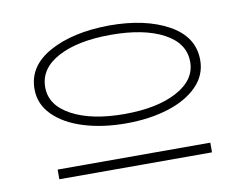

<svg xmlns="http://www.w3.org/2000/svg" viewBox="-55 -772 715 566"><g transform="rotate(-10 302.5 -489.5)"><path d="M54 -553Q54 -622 124 -660.5Q194 -699 303 -700Q411 -700 480.5 -661.5Q550 -623 550 -553Q550 -508 517.5 -475Q485 -442 429 -424.5Q373 -407 303 -407Q233 -407 176.5 -424.5Q120 -442 87 -475Q54 -508 54 -553ZM520 -553Q520 -609 461 -640.5Q402 -672 303 -672Q204 -672 145 -640.5Q86 -609 86 -553Q86 -499 145.5 -467Q205 -435 303 -435Q401 -435 460.5 -467Q520 -499 520 -553ZM537 -308V-279H80V-308Z"/></g></svg>

Font: BioRhyme Expanded ExtraLight
Style: Regular
Weight: 275
Width: 7
Designer: Aoife Mooney
Foundry: Aoife Mooney Type
Version: Version 1.000